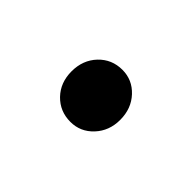

<svg xmlns="http://www.w3.org/2000/svg" viewBox="-36 -179 271 271"><g transform="rotate(45 99.5 -44.0)"><path d="M100.1 -96.2Q120.1 -96.2 134 -81.3Q147.9 -66.4 147.9 -43.9Q147.9 -22 134 -7.1Q120.1 7.8 100.1 7.8Q79.1 7.8 64.9 -6.8Q50.8 -21.5 50.8 -43.9Q50.8 -66.4 64.9 -81.3Q79.1 -96.2 100.1 -96.2Z"/></g></svg>

Font: Montserrat Light
Style: Regular
Weight: 300
Designer: Julieta Ulanovsky
Foundry: Julieta Ulanovsky
Version: Version 1.000;PS 002.000;hotconv 1.0.70;makeotf.lib2.5.58329